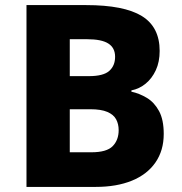

<svg xmlns="http://www.w3.org/2000/svg" viewBox="-20 -734 713 754"><path d="M318 -714Q467 -714 537 -671Q607 -628 607 -534Q607 -491 592 -458.5Q577 -426 552 -405.5Q527 -385 496 -379V-374Q528 -367 557 -349.5Q586 -332 604.5 -298Q623 -264 623 -208Q623 -143 590.5 -96Q558 -49 498 -24.5Q438 0 356 0H84V-714ZM329 -435Q386 -435 409 -455.5Q432 -476 432 -511Q432 -546 405.5 -563Q379 -580 322 -580H254V-435ZM254 -305V-136H339Q399 -136 422.5 -160Q446 -184 446 -223Q446 -247 436 -265.5Q426 -284 401.5 -294.5Q377 -305 335 -305Z"/></svg>

Font: Noto Sans Cham ExtraBold
Style: Regular
Weight: 800
Version: Version 2.002